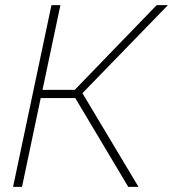

<svg xmlns="http://www.w3.org/2000/svg" viewBox="-20 -730 676 750"><path d="M31 0 181 -710H216L146 -379H272L592 -710H636L302 -366L521 0H481L274 -347H139L66 0Z"/></svg>

Font: Raleway ExtraLight
Style: Italic
Weight: 200
Italic angle: -12°
Designer: Matt McInerney, Pablo Impallari, Rodrigo Fuenzalida
Foundry: Matt McInerney, Pablo Impallari, Rodrigo Fuenzalida
Version: Version 4.026